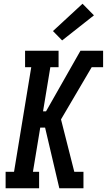

<svg xmlns="http://www.w3.org/2000/svg" viewBox="-20 -1006 571 1026"><path d="M10 0V-88H55L147 -647H114V-735H293V-647H249L210 -411H226L410 -735H500L492 -685L500 -735H531V-647H470L306 -368L377 -88H426V0H379L387 -50L379 0H297L221 -324H195L156 -88H189V0ZM312 -790 263 -840 421 -986 482 -924Z"/></svg>

Font: Iosevka Slab Semibold
Style: Italic
Weight: 600
Italic angle: -9°
Monospace: yes
Designer: Belleve Invis
Foundry: Belleve Invis
Version: Version 11.1.1; ttfautohint (v1.8.3)